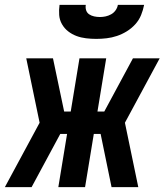

<svg xmlns="http://www.w3.org/2000/svg" viewBox="-51 -770 677 790"><path d="M-31 0 112 -265 57 -530H167L213 -311H240L276 -530H386L350 -311H378L496 -530H606L463 -265L518 0H408L363 -219H335L299 0H189L225 -219H197L79 0ZM345 -610Q324 -610 303 -612.5Q282 -615 263.5 -622Q245 -629 229.5 -641Q214 -653 204 -670.5Q194 -688 192.5 -708.5Q191 -729 194 -750H302Q300 -738 303.5 -727.5Q307 -717 316 -711Q325 -705 336.5 -702.5Q348 -700 360 -700Q372 -700 383.5 -702.5Q395 -705 406 -711Q417 -717 424.5 -727.5Q432 -738 434 -750H542Q538 -729 529.5 -708Q521 -687 505.5 -670Q490 -653 470.5 -641Q451 -629 430 -622Q409 -615 387.5 -612.5Q366 -610 345 -610Z"/></svg>

Font: Iosevka Curly Extended
Style: Bold Italic
Weight: 700
Width: 7
Italic angle: -9°
Monospace: yes
Designer: Belleve Invis
Foundry: Belleve Invis
Version: Version 11.1.0; ttfautohint (v1.8.3)